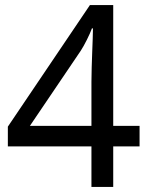

<svg xmlns="http://www.w3.org/2000/svg" viewBox="-20 -738 591 758"><path d="M341 -160H11V-238L335 -718H427V-241H531V-160H427V0H341ZM341 -241V-415Q341 -442 342 -472Q343 -502 344 -531Q345 -560 346 -585Q347 -610 347 -626H343Q336 -607 323 -581Q310 -555 299 -538L98 -241Z"/></svg>

Font: lkannada85
Style: Book
Weight: 400
Designer: Jelle Bosma - Monotype Design Team
Foundry: Monotype Imaging Inc.
Version: Version 2.003